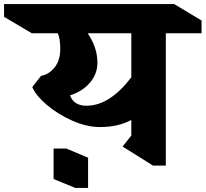

<svg xmlns="http://www.w3.org/2000/svg" viewBox="-117 -806 1013 946"><path d="M876 -642H700V10H637L487 -84L530 -138V-215Q466 -180 375 -180Q310 -180 239 -211.5Q168 -243 113.5 -289.5Q59 -336 42 -377L85 -432Q126 -440 153 -475Q180 -510 180 -565Q180 -615 168 -642H40L-97 -723V-786H741L876 -705ZM315 -642Q363 -572 363 -497Q363 -442 326.5 -399Q290 -356 228 -336Q247 -285 309 -285Q423 -285 530 -425V-642ZM317 120H254L147 76V-74H210L317 -29Z"/></svg>

Font: InknutAntiqua
Style: Bold
Weight: 700
Designer: Claus Eggers Srensen
Foundry: Claus Eggers Srensen
Version: Version 1.000; ttfautohint (v1.2) -l 7 -r 28 -G 50 -x 13 -D 